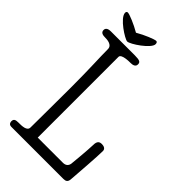

<svg xmlns="http://www.w3.org/2000/svg" viewBox="-289 -1058 1143 1143"><g transform="rotate(45 282.5 -486.0)"><path d="M304 -972C290 -972 230 -948 184 -921C138 -948 79 -972 65 -972C58 -972 54 -967 54 -959C54 -917 164 -847 184 -847C208 -847 315 -919 315 -955C315 -964 312 -972 304 -972ZM67 -48C45 -48 32 -44 32 -24C32 -17 34 0 56 0H494C514 0 525 -7 527 -29C532 -99 543 -235 543 -284C543 -302 527 -309 509 -309C480 -309 476 -289 476 -259C476 -237 465 -110 463 -97C459 -74 443 -66 423 -66H212V-746C212 -771 277 -771 289 -771C305 -771 326 -775 326 -796C326 -814 317 -821 275 -821H73C61 -821 36 -819 36 -796C36 -773 59 -771 73 -771C91 -771 135 -769 135 -734C135 -658 141 -584 141 -416C141 -297 139 -109 139 -78C139 -48 96 -48 67 -48Z"/></g></svg>

Font: Life Savers
Style: Bold
Weight: 700
Designer: Pablo Impallari, Rodrigo Fuenzalida, Brenda Gallo
Foundry: Pablo Impallari, Rodrigo Fuenzalida, Brenda Gallo
Version: Version 3.000